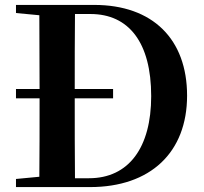

<svg xmlns="http://www.w3.org/2000/svg" viewBox="-20 -761 829 781"><path d="M440 -361V-399H284C284 -504 284 -605 285 -704H348C504 -704 595 -588 595 -370C595 -161 504 -36 342 -36H285C284 -139 284 -244 284 -359V-361ZM45 -708 140 -699 141 -399H45V-361H141V-359C141 -245 141 -142 140 -42L45 -33V0H346C592 0 741 -141 741 -372C741 -602 601 -741 363 -741H45Z"/></svg>

Font: Noto Serif SC
Style: Bold
Weight: 700
Designer: Ryoko NISHIZUKA 西塚涼子 (kana & ideographs); Frank Grießhammer (Latin, Greek & Cyrillic); Wenlong ZHANG 张文龙 (bopomofo); San
Foundry: Adobe
Version: Version 2.001;hotconv 1.1.0;makeotfexe 2.6.0